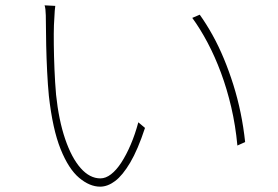

<svg xmlns="http://www.w3.org/2000/svg" viewBox="-20 -703 1040 719"><path d="M187 -681Q186 -675 185 -662.5Q184 -650 183.5 -635.5Q183 -621 182 -609Q181 -579 181.5 -535.5Q182 -492 184 -443Q186 -394 190 -348Q200 -253 224 -182.5Q248 -112 282 -73.5Q316 -35 356 -35Q376 -35 396 -50.5Q416 -66 434.5 -94.5Q453 -123 469.5 -161.5Q486 -200 498 -245L523 -224Q496 -142 467.5 -94Q439 -46 411 -25Q383 -4 355 -4Q316 -4 276.5 -37Q237 -70 207 -144.5Q177 -219 163 -344Q159 -385 156.5 -435.5Q154 -486 153 -532.5Q152 -579 152 -606Q152 -620 151.5 -645.5Q151 -671 147 -683ZM728 -648Q753 -613 776 -571.5Q799 -530 818.5 -483Q838 -436 854 -385Q870 -334 881 -280.5Q892 -227 898 -171L869 -158Q862 -233 846 -301.5Q830 -370 807.5 -430.5Q785 -491 757.5 -543Q730 -595 700 -636Z"/></svg>

Font: Noto Sans JP
Style: Regular
Weight: 100
Designer: Ryoko NISHIZUKA 西塚涼子 (kana, bopomofo & ideographs); Paul D. Hunt (Latin, Greek & Cyrillic); Sandoll Communications 산돌커뮤니
Foundry: Adobe
Version: Version 2.004;hotconv 1.0.118;makeotfexe 2.5.65603